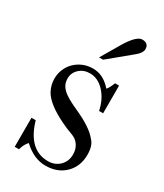

<svg xmlns="http://www.w3.org/2000/svg" viewBox="-159 -675 638 745"><g transform="rotate(30 160.0 -303.0)"><path d="M160 -465H142L195 -555Q229 -609 253 -609Q282 -609 282 -582Q282 -564 252 -541ZM32 -131H51Q84 -17 171 -17Q202 -17 222.5 -37Q243 -57 243 -88Q243 -119 223 -139Q213 -149 194 -155.5Q175 -162 146 -176Q70 -213 47 -253Q33 -279 33 -307Q33 -330 41.5 -350Q50 -370 65 -384.5Q80 -399 100 -407.5Q120 -416 144 -416Q191 -416 227 -374Q236 -383 246 -409H264V-285H246Q236 -333 207.5 -363.5Q179 -394 143 -394Q115 -394 96 -376.5Q77 -359 77 -334Q77 -320 81.5 -309Q86 -298 96.5 -287.5Q107 -277 125.5 -266.5Q144 -256 171 -244Q246 -210 273 -175Q292 -156 292 -115Q292 -63 258.5 -30Q225 3 171 3Q119 3 72 -41Q58 -26 51 -1H32Z"/></g></svg>

Font: New Athena Unicode
Style: Regular
Weight: 400
Designer: J. Rusten 1997; rev. by R. Hancock 2001, 2002, rev. by D. Mastronarde 2002-2021
Foundry: GreekKeys New Athena Unicode
Version: Version 5.008